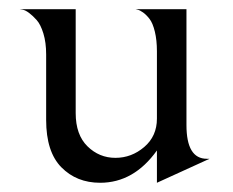

<svg xmlns="http://www.w3.org/2000/svg" viewBox="-20 -384 504 416"><path d="M320 -58Q270 12 197 12Q146 12 113 -21.5Q80 -55 80 -124V-266Q80 -292 74 -311.5Q68 -331 59.5 -340.5Q51 -350 43 -356Q35 -362 29 -363L23 -364H144V-139Q144 -92 169.5 -67Q195 -42 230 -42Q265 -42 292.5 -65.5Q320 -89 320 -127V-273Q320 -297 315.5 -315.5Q311 -334 304 -343Q297 -352 290 -357Q283 -362 278 -363L274 -364H384V-113Q384 -40 428 -40H434L320 12Z"/></svg>

Font: Bellefair
Style: Regular
Weight: 400
Designer: Nick Shinn, Liron Lavi Turkenic
Foundry: Shinntype
Version: Version 1.003;PS 001.003;hotconv 1.0.88;makeotf.lib2.5.64775